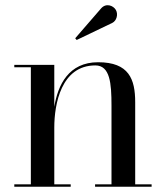

<svg xmlns="http://www.w3.org/2000/svg" viewBox="-20 -705 626 725"><path d="M404 -618.5C420.5 -626.5 427 -651 417.5 -667.5C408 -684 380.5 -695 361.5 -673L264 -560.5L269.5 -554ZM34 -9V0H247V-9H185V-223.5C185 -311.5 211 -458 340 -458C395.5 -458 401 -390.5 401 -306.5V-9H339V0H552.5V-9H490.5V-319C490.5 -406 467 -470 350.5 -470C239 -470 198.5 -384 185 -301.5V-460H34V-451H96.5V-9Z"/></svg>

Font: Bodoni* 24
Style: Regular
Weight: 400
Version: Version 2.3